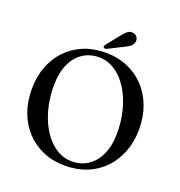

<svg xmlns="http://www.w3.org/2000/svg" viewBox="-157 -1020 1099 1170"><g transform="rotate(20 393.0 -435.0)"><path d="M391.5 -715.5Q470.5 -715.5 534.8 -688.2Q599 -661 645.5 -611.5Q692 -562 717.2 -494.5Q742.5 -427 742.5 -346Q742.5 -266.5 717.2 -200Q692 -133.5 645.8 -84.8Q599.5 -36 535 -9.5Q470.5 17 392.5 17Q314.5 17 250.5 -10.2Q186.5 -37.5 140 -87Q93.5 -136.5 68.5 -204.2Q43.5 -272 43.5 -353.5Q43.5 -433 68.5 -499.2Q93.5 -565.5 139.8 -614Q186 -662.5 250 -689Q314 -715.5 391.5 -715.5ZM624.5 -280Q624.5 -346.5 611.2 -406Q598 -465.5 574.5 -514.8Q551 -564 518.5 -600.2Q486 -636.5 447 -656Q408 -675.5 364.5 -675.5Q304.5 -675.5 259 -645Q213.5 -614.5 188 -557.2Q162.5 -500 162.5 -419.5Q162.5 -352.5 175.5 -292.5Q188.5 -232.5 212 -183.2Q235.5 -134 267.8 -97.8Q300 -61.5 338.8 -41.8Q377.5 -22 421 -22Q482 -22 527.8 -52.8Q573.5 -83.5 599 -141.2Q624.5 -199 624.5 -280ZM439 -843Q456.5 -865.5 472.5 -877.8Q488.5 -890 509 -885.5Q527 -882 535.2 -867.8Q543.5 -853.5 540 -839.5Q536.5 -821 522.2 -809.5Q508 -798 485.5 -788L388.5 -739Q383.5 -737 378 -737.2Q372.5 -737.5 369 -741Q365.5 -745 367.2 -749.8Q369 -754.5 372 -759Z"/></g></svg>

Font: Fraunces 36pt
Style: Regular
Weight: 400
Version: Version 1.000;[b76b70a41]